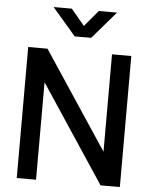

<svg xmlns="http://www.w3.org/2000/svg" viewBox="-62 -1001 829 1051"><g transform="rotate(5 353.0 -475.0)"><path d="M318.5 -800 189.5 -950H289.5L363.5 -861.5L438 -950H538L409 -800ZM176 0H70V-720H176L530.5 -185V-720H636.5V0H530.5L176 -535.5Z"/></g></svg>

Font: Hauora SemiBold
Style: Regular
Weight: 600
Designer: Wayne Shih
Foundry: WCYS
Version: Version 1.001